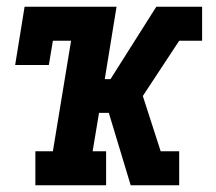

<svg xmlns="http://www.w3.org/2000/svg" viewBox="-20 -550 640 570"><path d="M85 0V-101H137L191 -429H137L125 -357H25L53 -530H326L291 -315H308L444 -530H544L533 -462L544 -530H580V-429H512L404 -265L457 -101H512V0H457L468 -68L457 0H368L303 -215H274L255 -101H295V0Z"/></svg>

Font: Iosevka Slab Extended Oblique
Style: Bold
Weight: 700
Width: 7
Italic angle: -9°
Monospace: yes
Designer: Belleve Invis
Foundry: Belleve Invis
Version: Version 11.1.1; ttfautohint (v1.8.3)